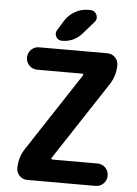

<svg xmlns="http://www.w3.org/2000/svg" viewBox="-62 -1031 758 1059"><g transform="rotate(5 316.5 -502.0)"><path d="M254.9 -912.1Q275.4 -945.3 310.1 -964.8Q344.7 -984.4 383.8 -984.4H394.5Q418.9 -984.4 429.7 -961.9Q433.6 -953.1 433.6 -945.3Q433.6 -931.6 423.8 -920.9L363.3 -851.6Q319.3 -801.8 253.9 -801.8Q231.4 -801.8 220.7 -820.3Q215.8 -830.1 215.8 -838.9Q215.8 -848.6 221.7 -858.4ZM130.9 -754.9H509.8Q534.2 -754.9 551.8 -737.3Q569.3 -719.7 569.3 -695.3Q569.3 -634.8 536.1 -585L252 -152.3Q251 -150.4 252.4 -147.5Q253.9 -144.5 256.8 -144.5H507.8Q533.2 -144.5 551.3 -126.5Q569.3 -108.4 569.3 -82.5Q569.3 -56.6 551.3 -38.6Q533.2 -20.5 507.8 -20.5H128.9Q104.5 -20.5 86.9 -38.1Q69.3 -55.7 69.3 -80.1Q69.3 -140.6 102.5 -190.4L386.7 -623Q387.7 -625 386.2 -627.9Q384.8 -630.9 381.8 -630.9H130.9Q105.5 -630.9 87.4 -648.9Q69.3 -667 69.3 -692.9Q69.3 -718.8 87.4 -736.8Q105.5 -754.9 130.9 -754.9Z"/></g></svg>

Font: Gen Jyuu GothicX Bold
Style: Bold
Weight: 700
Designer: Ryoko NISHIZUKA (kana &amp; ideographs); Paul D. Hunt (Latin, Greek &amp; Cyrillic); Wenlong ZHANG (bopomofo); Sandoll C
Version: Version 1.058.20140828